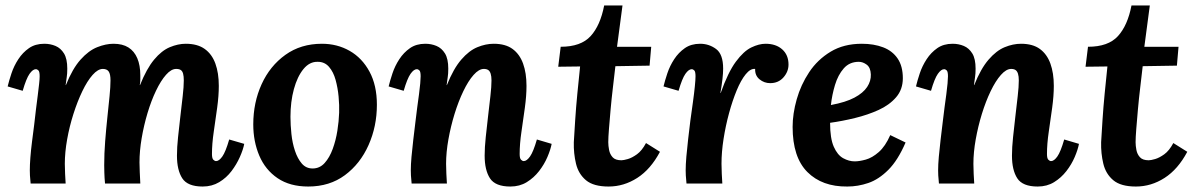

<svg xmlns="http://www.w3.org/2000/svg" viewBox="-20 -671 4366 702"><path d="M721 11Q666 11 646.5 -19Q627 -49 627 -102Q627 -132 631 -169.5Q635 -207 639.5 -246Q644 -285 648 -319.5Q652 -354 652 -377Q652 -392 649.5 -401.5Q647 -411 641 -415Q635 -419 624 -419Q606 -419 587 -397.5Q568 -376 550.5 -339.5Q533 -303 519.5 -258Q506 -213 498 -166Q490 -119 490 -77Q490 -64 491 -41.5Q492 -19 493 0H364Q362 -21 361.5 -39.5Q361 -58 361 -67Q361 -110 364.5 -154.5Q368 -199 372.5 -241.5Q377 -284 380.5 -319Q384 -354 384 -377Q384 -400 377.5 -409.5Q371 -419 356 -419Q338 -419 318.5 -397Q299 -375 281 -337.5Q263 -300 248.5 -254.5Q234 -209 225.5 -161.5Q217 -114 217 -72Q217 -59 218 -35.5Q219 -12 220 0H92Q90 -21 89.5 -29.5Q89 -38 89 -48Q89 -68 91 -94.5Q93 -121 97 -152.5Q101 -184 105 -215Q108 -244 111.5 -271Q115 -298 118 -322Q121 -346 123 -364Q125 -382 125 -392Q125 -409 120.5 -413.5Q116 -418 111 -418Q100 -418 88 -401Q76 -384 63 -339L8 -355Q13 -376 22 -403Q31 -430 47 -454.5Q63 -479 86 -495Q109 -511 142 -511Q164 -511 183 -503Q202 -495 214 -475.5Q226 -456 226 -420Q226 -401 224 -389Q222 -377 220 -360H221Q245 -420 274.5 -453Q304 -486 335.5 -498.5Q367 -511 395 -511Q428 -511 449.5 -497.5Q471 -484 482 -458Q493 -432 493 -396Q493 -388 493 -379Q493 -370 491 -360H492Q516 -420 543.5 -453Q571 -486 601 -498.5Q631 -511 659 -511Q702 -511 728.5 -492Q755 -473 767.5 -438.5Q780 -404 780 -357Q780 -321 774 -277Q768 -233 761.5 -189Q755 -145 755 -108Q755 -92 760 -87Q765 -82 770 -82Q781 -82 793 -99Q805 -116 818 -161L873 -145Q869 -124 857 -97Q845 -70 826.5 -45.5Q808 -21 781.5 -5Q755 11 721 11Z M1157 -511Q1213 -511 1258.5 -485Q1304 -459 1331 -409Q1358 -359 1358 -288Q1358 -209 1327.5 -140.5Q1297 -72 1241 -30.5Q1185 11 1107 11Q1040 11 995 -19.5Q950 -50 928 -102Q906 -154 906 -216Q906 -296 936.5 -363Q967 -430 1023.5 -470.5Q1080 -511 1157 -511ZM1142 -445Q1112 -446 1089.5 -418.5Q1067 -391 1054.5 -345Q1042 -299 1042 -244Q1042 -214 1045.5 -181Q1049 -148 1058.5 -119.5Q1068 -91 1083.5 -73Q1099 -55 1123 -55Q1149 -55 1167 -75Q1185 -95 1196.5 -126.5Q1208 -158 1213.5 -193Q1219 -228 1220 -259Q1221 -286 1218 -318Q1215 -350 1207 -379Q1199 -408 1183 -426.5Q1167 -445 1142 -445Z M1846 11Q1791 11 1771.5 -19Q1752 -49 1752 -102Q1752 -132 1756 -169.5Q1760 -207 1764.5 -246Q1769 -285 1773 -319.5Q1777 -354 1777 -377Q1777 -392 1774 -401.5Q1771 -411 1765 -415Q1759 -419 1749 -419Q1731 -419 1711.5 -397Q1692 -375 1674 -337.5Q1656 -300 1642 -254.5Q1628 -209 1619.5 -161.5Q1611 -114 1611 -72Q1611 -59 1612 -35.5Q1613 -12 1614 0H1485Q1483 -21 1482.5 -29.5Q1482 -38 1482 -48Q1482 -69 1484.5 -97.5Q1487 -126 1491 -159.5Q1495 -193 1499 -226Q1502 -253 1505.5 -278.5Q1509 -304 1512 -326.5Q1515 -349 1516.5 -366Q1518 -383 1518 -392Q1518 -409 1513.5 -413.5Q1509 -418 1504 -418Q1493 -418 1481 -401Q1469 -384 1456 -339L1401 -355Q1406 -376 1415 -403Q1424 -430 1440 -454.5Q1456 -479 1479 -495Q1502 -511 1535 -511Q1557 -511 1576 -503Q1595 -495 1607 -475.5Q1619 -456 1619 -420Q1619 -401 1617 -389Q1615 -377 1613 -360H1614Q1638 -420 1666.5 -453Q1695 -486 1725.5 -498.5Q1756 -511 1785 -511Q1828 -511 1854 -492Q1880 -473 1892.5 -438.5Q1905 -404 1905 -357Q1905 -321 1899 -277Q1893 -233 1886.5 -189Q1880 -145 1880 -108Q1880 -92 1885 -87Q1890 -82 1895 -82Q1906 -82 1918 -99Q1930 -116 1943 -161L1997 -145Q1993 -124 1981.5 -97Q1970 -70 1951 -45.5Q1932 -21 1906 -5Q1880 11 1846 11Z M2256 -651 2236 -500H2361L2355 -431L2230 -429Q2226 -393 2221 -351.5Q2216 -310 2212.5 -270.5Q2209 -231 2206.5 -199.5Q2204 -168 2204 -151Q2204 -138 2207 -122.5Q2210 -107 2220 -96Q2230 -85 2252 -85Q2260 -85 2275.5 -89.5Q2291 -94 2309 -107Q2327 -120 2342 -148L2393 -116Q2359 -52 2310 -20.5Q2261 11 2205 11Q2150 11 2122.5 -12Q2095 -35 2086 -72.5Q2077 -110 2078 -151Q2080 -185 2083 -231.5Q2086 -278 2091 -329.5Q2096 -381 2101 -428L2021 -427L2030 -500Q2104 -500 2139.5 -539Q2175 -578 2189 -651Z M2490 0Q2488 -21 2487.5 -29.5Q2487 -38 2487 -48Q2487 -69 2489.5 -98.5Q2492 -128 2496 -162Q2500 -196 2504 -229Q2509 -265 2513.5 -297.5Q2518 -330 2520.5 -355Q2523 -380 2523 -392Q2523 -409 2518.5 -413.5Q2514 -418 2509 -418Q2498 -418 2486 -401Q2474 -384 2461 -339L2406 -355Q2411 -376 2420 -403Q2429 -430 2445 -454.5Q2461 -479 2484 -495Q2507 -511 2540 -511Q2572 -511 2598 -492Q2624 -473 2624 -420Q2624 -404 2621.5 -382Q2619 -360 2614 -331H2615Q2642 -407 2670.5 -445.5Q2699 -484 2727 -497.5Q2755 -511 2779 -511Q2817 -511 2840 -490.5Q2863 -470 2863 -435Q2863 -409 2844.5 -388Q2826 -367 2796 -367Q2774 -367 2757 -381Q2740 -395 2741 -419Q2724 -421 2706.5 -399.5Q2689 -378 2673.5 -340.5Q2658 -303 2645.5 -257Q2633 -211 2625.5 -163Q2618 -115 2618 -72Q2618 -59 2619 -35.5Q2620 -12 2621 0Z M3131 -511Q3175 -511 3209 -498Q3243 -485 3262 -457Q3281 -429 3281 -385Q3281 -344 3256.5 -315.5Q3232 -287 3192.5 -269Q3153 -251 3106 -239.5Q3059 -228 3015 -222Q3015 -165 3028.5 -134.5Q3042 -104 3063 -92.5Q3084 -81 3105 -81Q3122 -81 3145.5 -87.5Q3169 -94 3193 -115Q3217 -136 3235 -177L3291 -150Q3263 -85 3228 -50Q3193 -15 3155 -2Q3117 11 3078 11Q2986 12 2932 -42Q2878 -96 2878 -207Q2878 -255 2893 -308Q2908 -361 2938.5 -407Q2969 -453 3017 -482Q3065 -511 3131 -511ZM3120 -445Q3086 -445 3065 -421Q3044 -397 3033 -360.5Q3022 -324 3018 -287Q3072 -297 3104 -314Q3136 -331 3150.5 -353Q3165 -375 3164 -399Q3163 -424 3149 -434.5Q3135 -445 3120 -445Z M3774 11Q3719 11 3699.5 -19Q3680 -49 3680 -102Q3680 -132 3684 -169.5Q3688 -207 3692.5 -246Q3697 -285 3701 -319.5Q3705 -354 3705 -377Q3705 -392 3702 -401.5Q3699 -411 3693 -415Q3687 -419 3677 -419Q3659 -419 3639.5 -397Q3620 -375 3602 -337.5Q3584 -300 3570 -254.5Q3556 -209 3547.5 -161.5Q3539 -114 3539 -72Q3539 -59 3540 -35.5Q3541 -12 3542 0H3413Q3411 -21 3410.5 -29.5Q3410 -38 3410 -48Q3410 -69 3412.5 -97.5Q3415 -126 3419 -159.5Q3423 -193 3427 -226Q3430 -253 3433.5 -278.5Q3437 -304 3440 -326.5Q3443 -349 3444.5 -366Q3446 -383 3446 -392Q3446 -409 3441.5 -413.5Q3437 -418 3432 -418Q3421 -418 3409 -401Q3397 -384 3384 -339L3329 -355Q3334 -376 3343 -403Q3352 -430 3368 -454.5Q3384 -479 3407 -495Q3430 -511 3463 -511Q3485 -511 3504 -503Q3523 -495 3535 -475.5Q3547 -456 3547 -420Q3547 -401 3545 -389Q3543 -377 3541 -360H3542Q3566 -420 3594.5 -453Q3623 -486 3653.5 -498.5Q3684 -511 3713 -511Q3756 -511 3782 -492Q3808 -473 3820.5 -438.5Q3833 -404 3833 -357Q3833 -321 3827 -277Q3821 -233 3814.5 -189Q3808 -145 3808 -108Q3808 -92 3813 -87Q3818 -82 3823 -82Q3834 -82 3846 -99Q3858 -116 3871 -161L3925 -145Q3921 -124 3909.5 -97Q3898 -70 3879 -45.5Q3860 -21 3834 -5Q3808 11 3774 11Z M4184 -651 4164 -500H4289L4283 -431L4158 -429Q4154 -393 4149 -351.5Q4144 -310 4140.5 -270.5Q4137 -231 4134.5 -199.5Q4132 -168 4132 -151Q4132 -138 4135 -122.5Q4138 -107 4148 -96Q4158 -85 4180 -85Q4188 -85 4203.5 -89.5Q4219 -94 4237 -107Q4255 -120 4270 -148L4321 -116Q4287 -52 4238 -20.5Q4189 11 4133 11Q4078 11 4050.5 -12Q4023 -35 4014 -72.5Q4005 -110 4006 -151Q4008 -185 4011 -231.5Q4014 -278 4019 -329.5Q4024 -381 4029 -428L3949 -427L3958 -500Q4032 -500 4067.5 -539Q4103 -578 4117 -651Z"/></svg>

Font: Lora Italic
Style: Italic
Weight: 400
Italic angle: -3°
Designer: Olga Karpushina, Alexei Vanyashin (Cyrillic)
Foundry: Cyreal
Version: Version 2.210; ttfautohint (v1.8.1.43-b0c9)